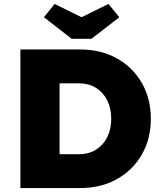

<svg xmlns="http://www.w3.org/2000/svg" viewBox="-20 -950 823 970"><path d="M83 0V-700H385Q490 -700 570.5 -655Q651 -610 696.5 -531Q742 -452 742 -350Q742 -248 696.5 -169Q651 -90 570.5 -45Q490 0 385 0ZM380 -529H281V-171H380Q428 -171 464.5 -193.5Q501 -216 521.5 -256.5Q542 -297 542 -350Q542 -403 521.5 -443.5Q501 -484 464.5 -506.5Q428 -529 380 -529ZM342 -754 202 -863 256 -930 392 -863 528 -930 583 -863 442 -754Z"/></svg>

Font: Lexend Deca ExtraBold
Style: Regular
Weight: 800
Designer: Bonnie Shaver-Troup, Thomas Jockin
Foundry: Lexend
Version: Version 1.008; ttfautohint (v1.8.4.7-5d5b)